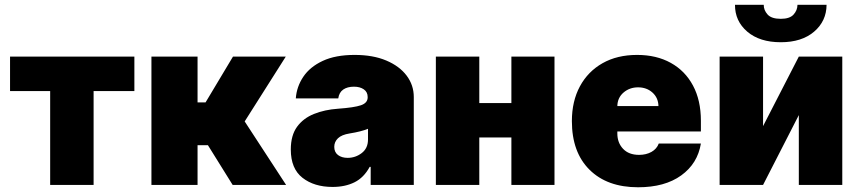

<svg xmlns="http://www.w3.org/2000/svg" viewBox="-20 -786 3649 816"><path d="M22.7 -399.1V-545.5H551.1V-399.1H377.8V0H193.2V-399.1Z M623.6 0V-545.5H819.6V-350.9H853.7L970.2 -545.5H1194.6L1019.9 -269.9L1196 0H968.8L863.6 -169H819.6V0Z M1393.5 8.5Q1315.3 8.5 1265.6 -30.4Q1215.9 -69.2 1215.9 -150.6Q1215.9 -210.6 1242.5 -247.2Q1269.2 -283.7 1314.6 -301.8Q1360.1 -320 1416.2 -323.9Q1485.1 -328.8 1513.8 -338.6Q1542.6 -348.4 1542.6 -372.2V-373.6Q1542.6 -394.9 1526.3 -406.2Q1509.9 -417.6 1484.4 -417.6Q1456.3 -417.6 1438.7 -405.4Q1421.2 -393.1 1417.6 -367.9H1237.2Q1240.8 -417.6 1269 -459.7Q1297.2 -501.8 1351.6 -527.2Q1405.9 -552.6 1487.2 -552.6Q1565.3 -552.6 1621.6 -528.8Q1677.9 -505 1708.3 -464.5Q1738.6 -424 1738.6 -373.6V0H1555.4V-76.7H1551.1Q1526.3 -30.9 1486.5 -11.2Q1446.7 8.5 1393.5 8.5ZM1457.4 -115.1Q1490.8 -115.1 1517.4 -135.5Q1544 -155.9 1544 -193.2V-238.6Q1514.9 -226.6 1465.9 -218.8Q1431.8 -213.4 1416.2 -198.2Q1400.6 -182.9 1400.6 -161.9Q1400.6 -139.2 1416.5 -127.1Q1432.5 -115.1 1457.4 -115.1Z M2017 -545.5V-348H2153.4V-545.5H2336.6V0H2153.4V-201.7H2017V0H1832.4V-545.5Z M2691.8 9.9Q2560.7 9.9 2485.6 -64.5Q2410.5 -138.8 2410.5 -271.3Q2410.5 -355.8 2444.6 -419Q2478.7 -482.2 2540.8 -517.4Q2603 -552.6 2687.5 -552.6Q2769.9 -552.6 2830.8 -518.8Q2891.7 -485.1 2925.2 -422.4Q2958.8 -359.7 2958.8 -272.7V-227.3H2603.7V-218.8Q2603.7 -179.3 2628 -153.6Q2652.3 -127.8 2696 -127.8Q2726.2 -127.8 2748.8 -140.4Q2771.3 -153.1 2779.8 -176.1H2958.8Q2945 -90.9 2875.2 -40.5Q2805.4 9.9 2691.8 9.9ZM2603.7 -335.2H2778.4Q2777.7 -370.4 2753 -392.6Q2728.3 -414.8 2691.8 -414.8Q2655.9 -414.8 2630.1 -392.8Q2604.4 -370.7 2603.7 -335.2Z M3223 -250 3375 -545.5H3559.7V0H3375V-296.9L3223 0H3038.4V-545.5H3223ZM3369.3 -765.6H3492.9Q3492.5 -696.4 3440 -651.5Q3387.4 -606.5 3298.3 -606.5Q3208.5 -606.5 3155.9 -651.5Q3103.3 -696.4 3103.7 -765.6H3225.9Q3225.5 -743.3 3242 -724.6Q3258.5 -706 3298.3 -706Q3336.3 -706 3352.6 -724.1Q3369 -742.2 3369.3 -765.6Z"/></svg>

Font: Inter UI Black
Style: Regular
Weight: 900
Designer: Rasmus Andersson
Foundry: rsms
Version: 3.2;8d6f07862